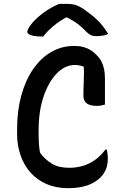

<svg xmlns="http://www.w3.org/2000/svg" viewBox="-20 -959 640 999"><path d="M332 20Q271 20 222 -1.5Q173 -23 139 -61Q105 -99 87 -150.5Q69 -202 69 -262V-288Q69 -382 90.5 -461Q112 -540 151.5 -598Q191 -656 245.5 -688Q300 -720 367 -720Q393 -720 413.5 -714.5Q434 -709 450.5 -699Q467 -689 481 -674Q498 -658 507.5 -639.5Q517 -621 521.5 -599.5Q526 -578 526 -552Q526 -518 526 -483Q526 -448 526 -415Q519 -413 508 -410.5Q497 -408 484 -408Q450 -408 432 -420.5Q414 -433 414 -460Q414 -498 415.5 -526Q417 -554 417 -581Q417 -608 413 -640L436 -599Q417 -613 401 -617Q385 -621 370 -621Q318 -621 275 -576.5Q232 -532 206.5 -456Q181 -380 181 -284V-264Q181 -234 182.5 -211.5Q184 -189 188 -165Q213 -130 249 -108Q285 -86 339 -86Q399 -86 446.5 -110Q494 -134 529 -181H535Q537 -175 538 -169.5Q539 -164 539.5 -158Q540 -152 540.5 -146Q541 -140 541 -135Q541 -100 530.5 -76.5Q520 -53 504 -37Q486 -19 461.5 -6Q437 7 405 13.5Q373 20 332 20ZM288 -939Q295 -939 301.5 -939Q308 -939 314.5 -939Q321 -939 327 -939Q350 -939 368.5 -934.5Q387 -930 415 -912Q432 -900 449.5 -886.5Q467 -873 483.5 -857.5Q500 -842 515 -823Q530 -804 543 -782Q529 -776 514.5 -773.5Q500 -771 481 -771Q462 -771 451 -777Q440 -783 428 -795Q406 -819 379 -838.5Q352 -858 303 -881L360 -868Q343 -868 326 -868Q309 -868 292 -868L349 -882Q293 -853 258.5 -824Q224 -795 205 -769H199Q171 -769 154 -772.5Q137 -776 129.5 -781.5Q122 -787 122 -794Q122 -800 128.5 -812Q135 -824 149 -841Q162 -856 178 -870Q194 -884 211.5 -896.5Q229 -909 248 -919.5Q267 -930 288 -939Z"/></svg>

Font: Recursive Monospace Casual Medium
Style: Regular
Weight: 500
Version: Version 1.047